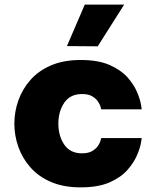

<svg xmlns="http://www.w3.org/2000/svg" viewBox="-20 -799 674 829"><path d="M402 -599 269 -600 346 -779H516ZM328 10Q255 10 201 -13Q147 -36 112 -75.5Q77 -115 59.5 -164Q42 -213 42 -265Q42 -317 59.5 -366Q77 -415 112 -454.5Q147 -494 201 -517Q255 -540 328 -540Q404 -540 453 -518.5Q502 -497 530 -465.5Q558 -434 571.5 -402Q585 -370 588.5 -348.5Q592 -327 592 -327H417Q417 -327 414.5 -337Q412 -347 403.5 -360Q395 -373 378.5 -383Q362 -393 334 -393Q283 -393 257.5 -355.5Q232 -318 232 -265Q232 -212 257.5 -174.5Q283 -137 334 -137Q362 -137 378.5 -147Q395 -157 403.5 -170Q412 -183 414.5 -193Q417 -203 417 -203H592Q592 -203 588.5 -181.5Q585 -160 571.5 -128.5Q558 -97 530 -65Q502 -33 453 -11.5Q404 10 328 10Z"/></svg>

Font: Be Vietnam Pro Black
Style: Regular
Weight: 900
Designer: Lam Bao, Tony Le, Vietanh Nguyen
Foundry: Yellow Type Foundry
Version: Version 1.002; ttfautohint (v1.8.3)